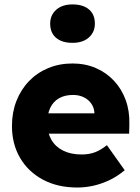

<svg xmlns="http://www.w3.org/2000/svg" viewBox="-20 -826 626 856"><path d="M325 10Q236 10 170.5 -25.5Q105 -61 69.2 -122.7Q33.3 -184.3 33.3 -264.3Q33.3 -325 53.3 -376Q73.3 -427 109.5 -464.5Q145.7 -502 195.2 -522.5Q244.7 -543 303.3 -543Q359.7 -543 406.7 -522.8Q453.7 -502.7 487.8 -466.3Q522 -430 540.2 -380.5Q558.3 -331 556.7 -272.7L555.7 -230H133.3L110.3 -320.7H418.7L401 -301.7V-321.7Q400 -345.3 387.3 -363.7Q374.7 -382 353.7 -392.3Q332.7 -402.7 306 -402.7Q268.7 -402.7 243 -387.8Q217.3 -373 204 -345.2Q190.7 -317.3 190.7 -277.3Q190.7 -235 208.7 -203.5Q226.7 -172 261 -154.7Q295.3 -137.3 343.7 -137.3Q376.7 -137.3 402.2 -146.7Q427.7 -156 456.7 -178.7L536 -67Q503.3 -39.7 468.2 -23Q433 -6.3 397.2 1.8Q361.3 10 325 10ZM303.3 -635Q256.3 -635 230 -657.4Q203.7 -679.8 203.7 -720.7Q203.7 -758.3 230.4 -782.3Q257.1 -806.3 303.3 -806.3Q350.3 -806.3 376.7 -783.9Q403 -761.5 403 -720.7Q403 -683 376.3 -659Q349.6 -635 303.3 -635Z"/></svg>

Font: Lexend Medium
Style: Regular
Weight: 500
Designer: Bonnie Shaver-Troup, Thomas Jockin
Foundry: Lexend
Version: Version 1.005